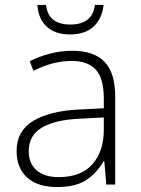

<svg xmlns="http://www.w3.org/2000/svg" viewBox="-20 -745 568 775"><path d="M272 -540Q359 -540 402 -495.5Q445 -451 445 -355V0H409L401 -94H398Q373 -49 330 -19.5Q287 10 210 10Q133 10 90 -28Q47 -66 47 -136Q47 -215 112.5 -256Q178 -297 300 -303L399 -308V-347Q399 -429 366.5 -464Q334 -499 270 -499Q230 -499 192 -489Q154 -479 115 -459L100 -498Q138 -517 181.5 -528.5Q225 -540 272 -540ZM305 -266Q204 -262 150 -230.5Q96 -199 96 -135Q96 -85 128 -57.5Q160 -30 217 -30Q306 -30 352 -81Q398 -132 399 -218V-271ZM398 -725Q392 -669 357.5 -637.5Q323 -606 263 -606Q203 -606 169 -637Q135 -668 131 -725H166Q174 -646 264 -646Q353 -646 363 -725Z"/></svg>

Font: Noto Kufi Arabic ExtraLight
Style: Regular
Weight: 200
Designer: Monotype Design Team, David Williams, Khaled Hosny
Foundry: Google LLC
Version: Version 2.109; ttfautohint (v1.8.4.7-5d5b)